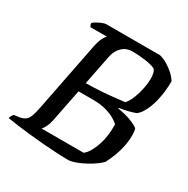

<svg xmlns="http://www.w3.org/2000/svg" viewBox="-171 -847 970 989"><g transform="rotate(30 314.0 -352.0)"><path d="M365 0Q336 0 296.5 -2Q257 -4 213.5 -7.5Q170 -11 127.5 -15.5Q85 -20 49 -25Q13 -30 -11 -34Q-9 -42 -4.5 -49.5Q0 -57 4 -61L34 -65Q57 -69 69.5 -78.5Q82 -88 89.5 -109Q97 -130 104 -166L183 -568Q191 -608 201.5 -627Q212 -646 218 -650H120Q117 -654 115 -659Q113 -664 113 -671Q120 -678 133.5 -685.5Q147 -693 161 -698.5Q175 -704 181 -704H503Q526 -698 548 -685Q570 -672 589 -655Q608 -638 621 -618Q621 -604 620.5 -590Q620 -576 617 -550Q614 -528 608.5 -503Q603 -478 594 -455Q585 -432 573.5 -414Q562 -396 548 -386Q534 -380 508.5 -373.5Q483 -367 455 -363L453 -359Q498 -352 532 -339Q566 -326 580 -314Q582 -309 583.5 -298Q585 -287 585 -274Q585 -242 578.5 -210Q572 -178 560.5 -147.5Q549 -117 534 -88Q525 -78 505.5 -63.5Q486 -49 461.5 -35.5Q437 -22 411.5 -12Q386 -2 365 0ZM163 -72H413Q429 -84 442 -107Q455 -130 464 -157.5Q473 -185 476 -210Q479 -233 479.5 -247Q480 -261 480 -280Q471 -289 450.5 -301.5Q430 -314 397 -323.5Q364 -333 316 -333H232L194 -141Q189 -116 180 -98Q171 -80 163 -72ZM243 -388Q295 -389 334 -391.5Q373 -394 405.5 -398Q438 -402 469 -405Q486 -425 497.5 -454.5Q509 -484 515.5 -516.5Q522 -549 522 -574Q522 -593 518.5 -607Q515 -621 507 -629Q483 -640 443.5 -645Q404 -650 370 -650Q335 -650 311 -627.5Q287 -605 279 -569Z"/></g></svg>

Font: Texturina 12pt Medium
Style: Italic
Weight: 500
Italic angle: -11°
Designer: Guillermo Torres Carreño
Foundry: Omnibus-Type
Version: Version 1.002